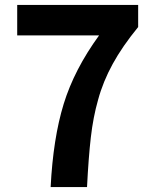

<svg xmlns="http://www.w3.org/2000/svg" viewBox="-20 -761 630 781"><path d="M383 -617H50V-741H542V-651Q478 -573 438.5 -501Q399 -429 379 -355Q359 -285 349.5 -202.5Q340 -120 334 0H186Q196 -198 239 -338Q282 -478 383 -617Z"/></svg>

Font: Merged Yaku Han JP
Style: Bold
Weight: 700
Designer: Ryoko NISHIZUKA 西塚涼子 (kana, bopomofo & ideographs); Paul D. Hunt (Latin, Greek & Cyrillic); Sandoll Communications 산돌커뮤니
Foundry: Adobe
Version: Version 2.004